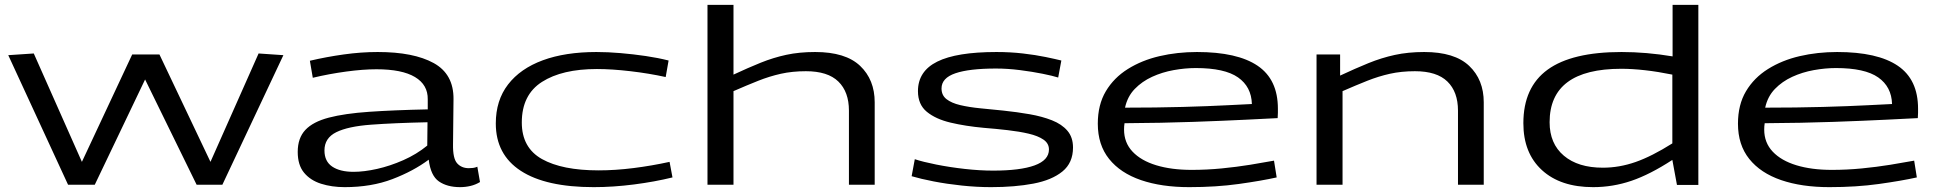

<svg xmlns="http://www.w3.org/2000/svg" viewBox="-20 -760 7969 790"><path d="M260 0 14 -533 119 -540 317 -94 524 -536H636L846 -94L1044 -540L1146 -533L895 0H789L577 -433L370 0Z M1205 -135Q1205 -192 1236.5 -225.5Q1268 -259 1333 -276Q1398 -293 1499 -300Q1600 -307 1740 -310V-351Q1741 -411 1687.5 -443Q1634 -475 1529 -475Q1474 -475 1404 -465.5Q1334 -456 1267 -440L1255 -510Q1323 -526 1394.5 -536Q1466 -546 1534 -546Q1682 -546 1764.5 -500.5Q1847 -455 1846 -352L1844 -166Q1843 -108 1861 -88Q1879 -68 1909 -68Q1917 -68 1926 -69Q1935 -70 1944 -74L1955 -11Q1937 0 1916 5Q1895 10 1873 10Q1820 10 1786 -13.5Q1752 -37 1744 -103Q1681 -56 1594.5 -23Q1508 10 1398 10Q1345 10 1301 -4Q1257 -18 1231 -49.5Q1205 -81 1205 -135ZM1315 -141Q1315 -96 1347 -74.5Q1379 -53 1435 -53Q1478 -53 1531.5 -65Q1585 -77 1639.5 -101Q1694 -125 1738 -161L1739 -257Q1602 -254 1507 -247Q1412 -240 1363.5 -216Q1315 -192 1315 -141Z M2020 -252Q2020 -347 2070.5 -412.5Q2121 -478 2213.5 -512Q2306 -546 2434 -546Q2481 -546 2533.5 -541.5Q2586 -537 2637 -529.5Q2688 -522 2731 -511L2719 -443Q2651 -458 2574 -467Q2497 -476 2436 -476Q2293 -476 2210 -423Q2127 -370 2127 -256Q2127 -152 2210 -105.5Q2293 -59 2443 -59Q2512 -59 2587 -68.5Q2662 -78 2735 -94L2747 -30Q2674 -12 2588.5 -1Q2503 10 2423 10Q2226 10 2123 -57Q2020 -124 2020 -252Z M2891 0V-740H2998V-453Q3058 -481 3110 -502Q3162 -523 3215.5 -534.5Q3269 -546 3334 -546Q3459 -546 3519 -489Q3579 -432 3579 -339V0H3473V-305Q3473 -382 3429.5 -424.5Q3386 -467 3296 -467Q3240 -467 3193 -456.5Q3146 -446 3099.5 -427.5Q3053 -409 2998 -385V0Z M3731 -35 3744 -105Q3777 -94 3832 -83Q3887 -72 3949 -65Q4011 -58 4066 -58Q4178 -58 4237 -79.5Q4296 -101 4296 -145Q4296 -170 4273.5 -185.5Q4251 -201 4212.5 -210Q4174 -219 4126 -224.5Q4078 -230 4028 -234Q3952 -241 3891 -255.5Q3830 -270 3793.5 -300Q3757 -330 3757 -385Q3757 -467 3836.5 -506.5Q3916 -546 4080 -546Q4137 -546 4189 -540Q4241 -534 4282 -525.5Q4323 -517 4347 -511L4334 -441Q4312 -448 4270 -456.5Q4228 -465 4177 -471.5Q4126 -478 4078 -478Q3968 -478 3911 -458.5Q3854 -439 3854 -396Q3854 -368 3874.5 -352Q3895 -336 3931 -327.5Q3967 -319 4012.5 -314.5Q4058 -310 4108 -305Q4165 -299 4216.5 -290Q4268 -281 4308.5 -265Q4349 -249 4372 -222Q4395 -195 4395 -153Q4395 -90 4351.5 -54.5Q4308 -19 4232 -4.5Q4156 10 4058 10Q3999 10 3937.5 3.5Q3876 -3 3822 -13.5Q3768 -24 3731 -35Z M4873 10Q4759 10 4674.5 -19Q4590 -48 4543.5 -106Q4497 -164 4497 -251Q4497 -329 4530 -384.5Q4563 -440 4620.5 -476Q4678 -512 4751 -529Q4824 -546 4905 -546Q5071 -546 5154.5 -489.5Q5238 -433 5238 -313Q5238 -307 5238 -296Q5238 -285 5237 -274Q5197 -272 5107 -267.5Q5017 -263 4889 -258.5Q4761 -254 4607 -253Q4605 -241 4605 -227Q4605 -173 4640 -136Q4675 -99 4737.5 -80Q4800 -61 4883 -61Q4945 -61 5006.5 -67Q5068 -73 5123.5 -82Q5179 -91 5222 -99L5233 -30Q5170 -16 5077 -3Q4984 10 4873 10ZM4609 -317Q4737 -317 4846 -320Q4955 -323 5030.5 -327Q5106 -331 5131 -332Q5129 -403 5074 -441.5Q5019 -480 4900 -480Q4856 -480 4809 -471.5Q4762 -463 4720.5 -444Q4679 -425 4649 -394Q4619 -363 4609 -317Z M5397 0V-536H5494V-449Q5556 -478 5610 -500Q5664 -522 5719 -534Q5774 -546 5840 -546Q5965 -546 6025 -489Q6085 -432 6085 -339V0H5979V-305Q5979 -382 5935.5 -424.5Q5892 -467 5802 -467Q5746 -467 5699 -456.5Q5652 -446 5605.5 -427.5Q5559 -409 5504 -385V0Z M6880 1 6861 -102Q6769 -42 6692.5 -16Q6616 10 6535 10Q6401 10 6324.5 -60Q6248 -130 6248 -253Q6248 -401 6348 -473.5Q6448 -546 6652 -546Q6754 -546 6862 -528V-740H6968V1ZM6861 -170V-453Q6802 -465 6749 -471Q6696 -477 6651 -477Q6356 -477 6356 -257Q6356 -169 6414.5 -119.5Q6473 -70 6575 -70Q6643 -70 6710 -93.5Q6777 -117 6861 -170Z M7507 10Q7393 10 7308.5 -19Q7224 -48 7177.5 -106Q7131 -164 7131 -251Q7131 -329 7164 -384.5Q7197 -440 7254.5 -476Q7312 -512 7385 -529Q7458 -546 7539 -546Q7705 -546 7788.5 -489.5Q7872 -433 7872 -313Q7872 -307 7872 -296Q7872 -285 7871 -274Q7831 -272 7741 -267.5Q7651 -263 7523 -258.5Q7395 -254 7241 -253Q7239 -241 7239 -227Q7239 -173 7274 -136Q7309 -99 7371.5 -80Q7434 -61 7517 -61Q7579 -61 7640.5 -67Q7702 -73 7757.5 -82Q7813 -91 7856 -99L7867 -30Q7804 -16 7711 -3Q7618 10 7507 10ZM7243 -317Q7371 -317 7480 -320Q7589 -323 7664.5 -327Q7740 -331 7765 -332Q7763 -403 7708 -441.5Q7653 -480 7534 -480Q7490 -480 7443 -471.5Q7396 -463 7354.5 -444Q7313 -425 7283 -394Q7253 -363 7243 -317Z"/></svg>

Font: Georama ExtraExtended
Style: Regular
Weight: 400
Width: 8
Designer: Jean-Baptiste Levee
Foundry: Production Type
Version: Version 1.000